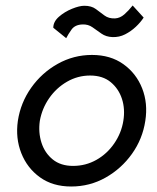

<svg xmlns="http://www.w3.org/2000/svg" viewBox="-20 -670 570 699"><path d="M45 -230Q55 -296 93.5 -350.5Q132 -405 190 -437.5Q248 -470 315 -470Q382 -470 429 -436.5Q476 -403 497.5 -348.5Q519 -294 509 -230Q499 -164 460.5 -110Q422 -56 364.5 -23.5Q307 9 239 9Q172 9 125.5 -24.5Q79 -58 57.5 -112.5Q36 -167 45 -230ZM125 -230Q119 -188 131 -150.5Q143 -113 172 -89.5Q201 -66 246 -66Q292 -66 331 -88Q370 -110 396 -148Q422 -186 429 -230Q436 -273 424 -310Q412 -347 383 -371Q354 -395 308 -395Q263 -395 224 -372.5Q185 -350 159 -312.5Q133 -275 125 -230ZM174 -569Q174 -591 194.5 -609Q215 -627 242 -638Q269 -649 287 -649Q313 -649 329 -637Q345 -625 360.5 -613.5Q376 -602 399 -603Q417 -604 432.5 -617.5Q448 -631 463 -650L503 -606Q492 -589 474.5 -572.5Q457 -556 435.5 -545Q414 -534 389 -535Q366 -536 349.5 -547.5Q333 -559 317 -570.5Q301 -582 280 -581Q253 -580 240.5 -562.5Q228 -545 221 -531Z"/></svg>

Font: Jost
Style: Italic
Weight: 400
Italic angle: -5°
Version: Version 3.710